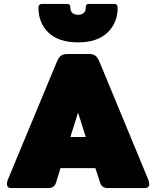

<svg xmlns="http://www.w3.org/2000/svg" viewBox="-20 -954 792 974"><path d="M175 -916Q175 -924 179.5 -929Q184 -934 191 -934H320Q330 -934 333.5 -929.5Q337 -925 337 -915Q337 -897 347.5 -888Q358 -879 376 -879Q394 -879 404.5 -888Q415 -897 415 -915Q415 -925 418.5 -929.5Q422 -934 432 -934H561Q568 -934 572.5 -929Q577 -924 577 -916Q577 -838 525 -788.5Q473 -739 376 -739Q278 -739 226.5 -788Q175 -837 175 -916ZM15 -21Q15 -30 20 -43L269 -642Q278 -663 289.5 -671.5Q301 -680 322 -680H431Q452 -680 463.5 -671.5Q475 -663 484 -642L732 -43Q737 -30 737 -21Q737 0 715 0H527Q496 0 488 -27L464 -101H287L264 -27Q256 0 225 0H37Q15 0 15 -21ZM415 -259 376 -383 337 -259Z"/></svg>

Font: Mitr
Style: Bold
Weight: 700
Designer: Thanarat Vachiruckul
Foundry: Cadson Demak
Version: Version 1.002